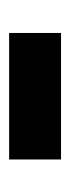

<svg xmlns="http://www.w3.org/2000/svg" viewBox="117 -452 156 431"><g transform="rotate(-90 195.5 -236.0)"><path d="M53.5 -294H337.5V-177.5H53.5Z"/></g></svg>

Font: Newsreader ExtraBold
Style: Regular
Weight: 800
Designer: Hugues Gentile
Foundry: Production Type
Version: Version 1.003